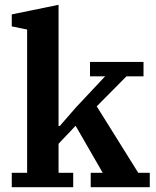

<svg xmlns="http://www.w3.org/2000/svg" viewBox="-20 -780 650 800"><path d="M29 -60H93V-657L29 -670V-720L224 -760V-255H229L297 -333L418 -462H355V-522H578V-462H507L383 -337L556 -60H604V0H358V-60H408L295 -256L224 -181V-60H285V0H29Z"/></svg>

Font: IBM Plex Serif SmBld
Style: Regular
Weight: 600
Designer: Mike Abbink, Paul van der Laan, Pieter van Rosmalen
Foundry: Bold Monday
Version: Version 3.001